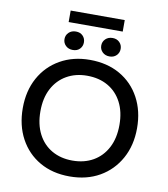

<svg xmlns="http://www.w3.org/2000/svg" viewBox="-103 -1071 1021 1168"><g transform="rotate(10 407.0 -487.5)"><path d="M406 10Q300 10 221 -35.5Q142 -81 98 -162.5Q54 -244 54 -351Q54 -457 98.5 -538Q143 -619 223 -664.5Q303 -710 406 -710Q513 -710 592.5 -664.5Q672 -619 716 -537.5Q760 -456 760 -350Q760 -244 715 -162.5Q670 -81 590.5 -35.5Q511 10 406 10ZM406 -88Q479 -88 534 -119.5Q589 -151 620 -210Q651 -269 651 -351Q651 -432 620.5 -490.5Q590 -549 535 -580.5Q480 -612 406 -612Q335 -612 280 -580.5Q225 -549 194 -490.5Q163 -432 163 -350Q163 -269 193.5 -210Q224 -151 279 -119.5Q334 -88 406 -88ZM292 -751Q265 -751 248 -767.5Q231 -784 231 -808Q231 -832 248 -848.5Q265 -865 292 -865Q319 -865 335 -848.5Q351 -832 351 -808Q351 -784 335 -767.5Q319 -751 292 -751ZM519 -751Q492 -751 475 -767.5Q458 -784 458 -808Q458 -832 475 -848.5Q492 -865 519 -865Q545 -865 561.5 -848.5Q578 -832 578 -808Q578 -784 561.5 -767.5Q545 -751 519 -751ZM238 -914V-985H572V-914Z"/></g></svg>

Font: REM
Style: Regular
Weight: 400
Designer: Octavio Pardo
Foundry: Ashler Design
Version: Version 1.005;gftools[0.9.28]